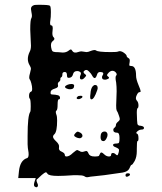

<svg xmlns="http://www.w3.org/2000/svg" viewBox="-20 -692 676 800"><path d="M351 -394Q340 -406 330 -396Q325 -391 333 -384Q339 -380 339 -377.5Q339 -375 332 -368Q326 -361 320 -361Q313 -361 313 -369Q313 -375 315 -378Q320 -388 314 -392Q309 -396 302 -396Q287 -396 284 -382Q281 -370 270 -368Q263 -367 261 -369.5Q259 -372 259 -379Q259 -392 250 -392Q240 -392 240 -383Q240 -372 235 -370Q231 -368 231.5 -362Q232 -356 227 -352Q221 -348 221 -342Q221 -340 221.5 -337.5Q222 -335 222 -334Q222 -327 209 -323Q192 -318 191 -309Q190 -302 192 -300Q194 -298 201 -298Q210 -298 222 -295Q231 -292 230 -282Q229 -278 225 -278Q220 -278 220 -256Q220 -234 215 -231Q210 -228 215 -214Q218 -207 218 -190Q218 -144 207 -133Q201 -128 201 -122Q201 -115 214 -103Q228 -90 226 -79Q223 -65 237 -60Q250 -54 250 -47Q250 -40 257 -40Q269 -40 284 -55Q298 -67 302 -67Q303 -67 311 -63Q316 -59 322 -59Q326 -59 331.5 -61Q337 -63 339 -63Q345 -63 349 -52Q354 -40 374 -40Q393 -40 393 -44L398 -54Q402 -61 413 -50Q423 -40 434 -40Q443 -40 443 -47Q443 -54 449.5 -54.5Q456 -55 462 -49Q467 -44 469.5 -45.5Q472 -47 475 -59Q477 -68 474.5 -71Q472 -74 463 -78Q451 -82 451 -88Q451 -94 466 -94Q474 -94 476 -98Q478 -102 478 -117Q478 -139 468 -139Q452 -139 452 -151Q452 -156 456 -159Q463 -164 463 -171Q463 -178 472 -185Q478 -190 479 -194Q480 -198 476 -209Q471 -225 466 -232Q464 -236 464 -253Q464 -257 464.5 -266.5Q465 -276 465 -281Q465 -286 465.5 -296.5Q466 -307 466 -312Q466 -332 464 -348Q459 -372 464 -377Q469 -382 463 -389.5Q457 -397 448 -397Q441 -397 433.5 -390Q426 -383 426 -378Q426 -377 428 -375Q442 -366 424 -361Q422 -360 417 -360Q405 -360 405 -370Q405 -374 407 -377Q417 -392 397 -392Q387 -392 384 -380Q376 -355 364 -377Q361 -384 351 -394ZM123 -671Q127 -672 144 -672Q184 -672 188 -668Q192 -665 192 -641Q192 -619 190 -609Q186 -586 194 -586Q202 -586 199 -564Q196 -542 204 -536Q211 -529 200 -521Q190 -514 193 -495Q195 -483 198 -479.5Q201 -476 210 -475Q223 -475 241 -473Q256 -473 266 -481Q272 -486 275 -486Q278 -486 282 -479Q289 -469 305 -475Q314 -478 319 -478Q323 -478 330 -476.5Q337 -475 340 -475Q347 -475 356 -479Q374 -486 380 -482Q387 -475 442 -475Q467 -475 471 -477Q482 -482 495 -473Q508 -464 508 -458Q508 -454 515 -450Q523 -447 520 -432Q518 -422 519 -419.5Q520 -417 527 -417Q547 -417 547 -376Q547 -362 557 -338Q566 -317 566 -312Q566 -308 561 -308Q555 -308 549 -294Q543 -281 550 -273Q557 -266 557 -252Q557 -244 554 -242Q550 -240 550 -222Q551 -183 552.5 -176Q554 -169 564 -168Q565 -168 566 -168Q580 -166 580 -159Q580 -152 569 -152H568Q562 -152 555 -147Q548 -142 548 -138Q548 -136 551 -135Q557 -133 557 -115Q557 -104 553 -104Q550 -104 550 -71V-62Q550 -38 541 -21Q532 -5 528 -5Q525 -5 519 10Q513 23 491 27Q397 41 377 42Q354 44 347 46Q339 48 331 42Q324 38 302 38H287Q245 41 222 41Q184 41 178 32Q174 25 170 26Q166 27 154 37Q151 40 146 44.5Q141 49 138 52Q135 55 134 55Q130 59 135 70Q142 83 134 88Q129 89 124 85Q119 80 124 65L129 50H56L59 21Q64 -24 92 -33Q101 -35 99 -56Q95 -78 95 -91V-112V-126Q95 -210 106 -226Q108 -229 108 -248Q108 -278 104 -281Q101 -284 101 -292Q101 -307 109 -310Q114 -311 114 -322Q114 -332 110.5 -345Q107 -358 104 -361Q99 -367 105 -387Q109 -403 109 -405Q109 -411 104 -419Q96 -432 96 -446Q96 -461 104 -477Q109 -486 109 -502Q109 -515 108 -523Q106 -555 106 -569Q106 -610 111 -617Q115 -623 111 -641Q109 -653 109 -655Q109 -667 123 -671ZM261 -322Q251 -325 251 -330Q251 -334 259.5 -338Q268 -342 277 -342Q289 -342 289 -335Q289 -320 272 -320Q265 -320 261 -322ZM365 -331Q371 -338 376 -338Q387 -338 387 -325Q387 -322 385 -316Q372 -278 361 -278Q353 -278 357 -302Q358 -321 365 -331ZM303 -289Q305 -293 316 -293Q327 -293 322 -285Q317 -281 310 -279Q302 -278 300 -281.5Q298 -285 303 -289ZM295 -138Q300 -143 303 -143.5Q306 -144 315 -139Q323 -134 323.5 -127Q324 -120 316 -117L314 -116Q313 -116 312 -116Q305 -116 297 -120Q289 -124 289 -128Q289 -132 295 -138ZM400 -131Q403 -144 416 -144Q424 -144 427 -136Q428 -135 428 -131Q428 -122 422.5 -113Q417 -104 411 -104Q399 -104 399 -121Q399 -127 400 -131ZM513 30Q524 30 521 38Q517 42 511 44Q503 46 503 38Q503 30 513 30Z"/></svg>

Font: Senatorium Sm3
Style: Regular
Weight: 400
Designer: crossinguard
Version: Version 001.006